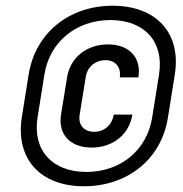

<svg xmlns="http://www.w3.org/2000/svg" viewBox="-20 -760 640 670"><path d="M273 -110C426 -110 544 -206 566 -350L590 -500C613 -644 526 -740 373 -740C220 -740 103 -644 80 -500L56 -350C34 -206 120 -110 273 -110ZM281 -160C162 -160 93 -236 111 -350L135 -500C153 -614 246 -690 365 -690C485 -690 553 -614 535 -500L511 -350C493 -236 401 -160 281 -160ZM300 -245C374 -245 431 -291 442 -360H377C371 -324 344 -300 309 -300C273 -300 252 -324 258 -360L279 -490C284 -526 312 -550 348 -550C383 -550 403 -526 398 -490H463C474 -559 431 -605 357 -605C282 -605 225 -559 214 -490L193 -360C182 -291 225 -245 300 -245Z"/></svg>

Font: JetBrains Mono
Style: Italic
Weight: 400
Italic angle: -9°
Monospace: yes
Designer: Philipp Nurullin, Konstantin Bulenkov
Foundry: JetBrains
Version: Version 2.305